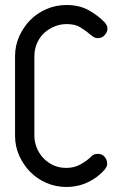

<svg xmlns="http://www.w3.org/2000/svg" viewBox="-20 -745 457 765"><path d="M341 -119Q351 -132 370 -132Q387 -132 397 -120Q407 -108 407 -93Q407 -80 397 -70H398Q369 -37 329.5 -18.5Q290 0 245 0Q203 0 165.5 -16Q128 -32 100.5 -60Q73 -88 56.5 -125Q40 -162 40 -204V-521Q40 -563 56.5 -600Q73 -637 100.5 -665Q128 -693 165.5 -709Q203 -725 245 -725Q296 -725 333 -704.5Q370 -684 398 -655Q402 -650 405 -644.5Q408 -639 408 -631Q408 -617 397 -605Q386 -593 370 -593Q359 -593 350 -599.5Q341 -606 331 -614L333 -613Q318 -625 298.5 -637Q279 -649 245 -649Q220 -649 197 -639.5Q174 -630 156 -613.5Q138 -597 127.5 -573Q117 -549 117 -521V-204Q117 -181 125.5 -158.5Q134 -136 150.5 -117.5Q167 -99 190.5 -87.5Q214 -76 245 -76Q276 -76 301.5 -90.5Q327 -105 341 -119Z"/></svg>

Font: VDS Compensated
Style: Light
Weight: 300
Designer: artmaker
Foundry: artmaker
Version: Version 1.000 2012 initial release